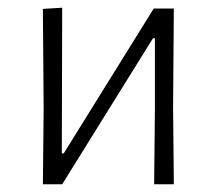

<svg xmlns="http://www.w3.org/2000/svg" viewBox="-20 -477 561 497"><path d="M141 -457 140 -80H145L378 -455H430L428 -199L430 0H379L381 -192V-378H376L141 0H91L93 -195L91 -454Z"/></svg>

Font: t
Style: Regular
Weight: 300
Designer: Juan Pablo del Peral
Foundry: Huerta Tipografica
Version: Version 2.004; ttfautohint (v1.8.1)